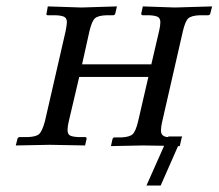

<svg xmlns="http://www.w3.org/2000/svg" viewBox="-20 -450 676 594"><path d="M501 -27.8H543.9L541 -21Q541 -21 541 -19L536.1 2H530.8L477.1 124H433.1L487.8 1L421.9 0L323.2 2L328.1 -20Q330.1 -24.9 334 -24.9H355Q380.9 -25.9 390.4 -34.9Q399.9 -43.9 407.2 -74.2L439 -211.9H225.1L192.9 -75.2Q189 -59.1 189 -47.9Q189 -35.6 196 -31.2Q203.1 -26.9 222.2 -25.9H243.2Q248 -25.9 248 -21L243.2 0L133.8 -2L28.8 0L34.2 -21Q36.1 -25.9 41 -25.9H65.9Q92.8 -26.9 101.8 -35.9Q110.8 -44.9 119.1 -75.2L183.1 -354Q187 -376 187 -380.9Q187 -393.1 179.4 -397.5Q171.9 -401.9 152.8 -402.8H127.9Q122.1 -402.8 124 -408.2L127.9 -430.2L231.9 -426.8L341.8 -430.2L336.9 -409.2Q335.9 -403.3 330.1 -402.8H309.1Q283.2 -401.9 273.7 -393.3Q264.2 -384.8 256.8 -354L233.9 -251H448.2L472.2 -354Q476.1 -370.1 476.1 -380.9Q476.1 -393.1 468.5 -397.5Q460.9 -401.9 441.9 -402.8H421.9Q417 -402.8 417 -408.2L421.9 -430.2L521 -426.8L636.2 -430.2L630.9 -409.2Q629.9 -403.3 624 -402.8H598.1Q572.3 -401.9 562.7 -393.3Q553.2 -384.8 545.9 -354L481.9 -74.2Q478 -58.1 478 -45.9Q478 -26.9 500 -25.9Z"/></svg>

Font: Linux Libertine
Style: Italic
Weight: 400
Italic angle: -12°
Designer: Philipp H. Poll
Foundry: Philipp H. Poll
Version: Version 5.1.6 ; ttfautohint (v0.9)